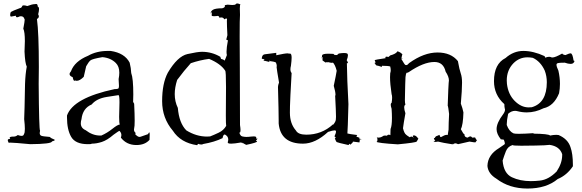

<svg xmlns="http://www.w3.org/2000/svg" viewBox="-20 -826 3372 1112"><path d="M155 9Q280 8 281 -7Q297 -11 297 -15Q297 -18 286.5 -21.5Q276 -25 268 -33Q227 -36 218.5 -40Q210 -44 210 -56L212 -69Q206 -75 204 -341L205 -438Q205 -636 194 -716Q205 -722 205 -731Q205 -737 201 -743Q206 -762 206 -773Q206 -786 199 -787Q198 -803 190 -803L181 -802Q167 -802 138 -791Q126 -795 118 -795L111 -794Q104 -780 99 -780H98Q50 -762 44.5 -757.5Q39 -753 39 -741V-738Q39 -730 45 -730L72 -735V-734Q72 -726 79 -726Q84 -726 94 -731L101 -732Q118 -732 122 -714L123 -715V-712Q123 -702 115 -660Q124 -641 124 -588Q124 -562 122 -527Q125 -460 135 -440Q127 -398 125 -340Q122 -170 120 -136Q124 -101 124 -80Q124 -56 119 -50Q117 -39 105 -39Q96 -39 83 -44Q72 -35 60 -35H58Q36 -35 36 -28Q36 -25 39 -21H36Q25 -21 25 -14L26 -9Q30 2 32 2L33 1Q33 0 39 0Q60 0 155 9Z M770 14Q819 14 846 -16L847 -46Q847 -59 845 -59Q842 -59 837 -49L794 -34L788 -33Q777 -33 762 -50L767 -55Q756 -63 756 -75L757 -83Q760 -92 760 -127Q760 -163 757 -225L751 -236L752 -279Q752 -372 740 -403Q739 -431 731 -463Q702 -519 621 -531H604Q539 -531 490 -503Q412 -471 391 -413Q383 -404 383 -397Q383 -386 401 -379Q405 -358 411 -358Q413 -358 415 -360Q420 -358 425 -358Q442 -358 465 -381Q466 -382 479 -442Q493 -467 503.5 -476Q514 -485 573 -495Q621 -491 651 -461Q671 -441 671 -405Q671 -388 667 -368L669 -329Q669 -321 667 -315.5Q665 -310 644 -310Q404 -259 368 -157V-146Q368 -75 392.5 -33Q417 9 489 9Q510 9 510 7Q510 6 508 6H513Q539 6 570 -4Q601 -14 638 -46Q668 -68 672 -68Q683 -57 683 -44Q683 -37 680 -29Q713 14 770 14ZM567 -41H559Q516 -41 476 -72Q448 -84 448 -112Q448 -123 452 -136Q459 -199 511 -221Q539 -255 598 -264.5Q657 -274 666 -275Q672 -275 672 -233L670 -149Q670 -112 674 -105Q661 -104 631 -80Q601 -56 567 -41Z M1122 15 1127 7Q1138 11 1146 11Q1153 11 1157 8Q1222 -3 1269 -26Q1273 -47 1281 -47Q1285 -47 1293.5 -39Q1302 -31 1302 -16L1299 -1Q1299 6 1319 6Q1337 6 1377 -1Q1383 4 1385 4L1384 -1Q1387 4 1406 13Q1469 0 1469 -7Q1469 -9 1462 -10L1473 -25Q1469 -22 1467 -22Q1464 -22 1464 -27V-30Q1464 -36 1449 -36L1434 -35Q1419 -33 1407 -33Q1395 -33 1383 -36Q1371 -39 1366 -59L1368 -58Q1373 -58 1373 -72Q1373 -83 1370 -102L1369 -433L1368 -614Q1368 -720 1370 -740L1369 -776Q1369 -800 1373 -800Q1361 -806 1354 -806Q1348 -806 1345 -801.5Q1342 -797 1325 -797Q1314 -797 1298 -799Q1281 -797 1281 -794L1283 -793V-792Q1283 -782 1267 -778Q1229 -778 1214.5 -770Q1200 -762 1200 -747L1207 -758L1206 -737Q1206 -732 1219 -732L1235 -733L1240 -734Q1249 -734 1251 -723Q1257 -725 1262 -725Q1274 -725 1279 -714Q1287 -719 1291 -719Q1295 -719 1295 -713L1294 -706Q1294 -676 1297 -622Q1293 -610 1290 -595L1291 -596Q1294 -596 1300 -592Q1292 -550 1292 -527Q1292 -514 1294 -507Q1284 -479 1278 -470Q1280 -472 1280 -474Q1280 -480 1260 -485L1256 -497Q1207 -526 1150 -526Q1124 -526 1066 -513Q1008 -500 952 -405Q919 -343 919 -240Q919 -142 981 -69Q1026 1 1122 15ZM1179 -35Q1117 -35 1059 -71Q1017 -114 1010 -201Q992 -238 992 -281Q992 -319 1006 -363Q1046 -417 1085 -460Q1138 -478 1191 -485Q1258 -457 1284 -417Q1289 -414 1289 -322L1288 -158Q1288 -105 1290 -97Q1275 -71 1246.5 -57.5Q1218 -44 1197 -36Z M1998 14Q2004 7 2006 7Q2008 7 2008 11V13Q2024 0 2024 -5V-6L2062 -1V-2L2065 -23L2075 -16L2062 -20V-28Q2060 -28 2052 -32Q2045 -32 2045 -36Q2045 -39 2049 -44Q2001 -50 1992 -53Q1994 -69 1998 -223Q1990 -370 1989 -460H1992Q1995 -460 1995 -462Q1995 -467 1988 -477Q1995 -495 1995 -505Q1995 -515 1988.5 -517Q1982 -519 1972 -519Q1960 -519 1942 -516Q1934 -507 1928 -507L1924 -508Q1923 -507 1921 -507Q1917 -507 1911 -514L1882 -515Q1847 -515 1845.5 -505Q1844 -495 1843 -484V-496L1848 -495V-476Q1849 -476 1865 -464L1873 -466Q1876 -466 1876 -464L1875 -462Q1880 -468 1880 -469L1876 -467Q1896 -462 1903 -462Q1907 -462 1907 -463Q1907 -465 1905 -467Q1921 -453 1930 -416Q1926 -390 1913 -329Q1923 -294 1923 -278V-275L1926 -276L1921 -273Q1926 -179 1926 -150Q1926 -145 1925 -133Q1924 -121 1910 -104Q1909 -106 1908 -106V-105Q1843 -46 1754 -46Q1707 -46 1694 -70Q1659 -110 1659 -173Q1659 -177 1659.5 -212Q1660 -247 1669 -403Q1662 -411 1662 -425Q1662 -434 1665 -445Q1669 -476 1669 -492Q1669 -516 1659 -516L1654 -515Q1653 -515 1651.5 -516Q1650 -517 1646 -517Q1630 -517 1580 -506V-520Q1529 -514 1513 -511.5Q1497 -509 1496 -486L1512 -482Q1507 -475 1506 -475H1505H1506Q1510 -475 1541 -467L1539 -473Q1539 -475 1540 -475L1544 -472Q1566 -470 1578 -464Q1583 -452 1583 -444Q1583 -440 1582 -437Q1583 -424 1596 -348Q1590 -332 1590 -323V-320Q1594 -180 1594 -128V-111Q1605 6 1735 6Q1806 6 1880 -62Q1907 -71 1918 -71Q1926 -71 1926 -64Q1926 -55 1917 -36Q1924 -32 1924 -29Q1924 -26 1919 -25Q1926 -6 1930.5 -3Q1935 0 1998 14Z M2606 10Q2610 4 2617 4Q2623 4 2633 9Q2693 -4 2699 -6Q2719 -2 2724 -2Q2726 -2 2726 -3Q2728 -1 2731 -1Q2735 -1 2739 -10V-8L2742 -13Q2732 -27 2732 -29V-30L2715 -29Q2710 -36 2704 -36Q2697 -36 2689 -29Q2670 -31 2670 -46V-49H2669Q2664 -49 2649 -78Q2662 -102 2664 -175Q2659 -200 2649 -226Q2656 -304 2656 -347Q2656 -380 2648.5 -401Q2641 -422 2632 -472Q2592 -522 2514 -522Q2435 -522 2350 -461Q2340 -449 2334 -449Q2333 -449 2328.5 -449.5Q2324 -450 2303 -487L2313 -488Q2313 -487 2304 -484Q2309 -511 2311 -511L2312 -509Q2302 -523 2282 -529Q2274 -514 2240 -505L2230 -496H2231Q2223 -498 2219 -498Q2212 -498 2212 -493L2213 -489Q2150 -480 2150 -477Q2150 -475 2153 -471L2154 -463Q2154 -460 2153 -460Q2150 -460 2145 -467Q2158 -446 2163 -446H2165Q2170 -446 2192 -438L2191 -437L2192 -445Q2228 -445 2240 -441Q2243 -429 2243 -419Q2243 -410 2240 -402Q2239 -392 2239 -379Q2239 -340 2248 -281Q2251 -273 2251 -260Q2251 -247 2248 -230Q2243 -228 2243 -220Q2243 -211 2248 -196Q2250 -166 2250 -143Q2250 -97 2242 -79L2241 -43Q2236 -46 2231 -46Q2225 -46 2221 -40L2210 -41Q2201 -41 2197 -37Q2185 -29 2172 -29L2162 -30Q2166 -26 2166 -19Q2166 -4 2160 -4Q2159 -4 2157 -6Q2166 3 2284 10Q2390 0 2393.5 -6.5Q2397 -13 2403 -23L2406 -28L2403 -22Q2391 -41 2378 -42Q2371 -42 2371 -38Q2371 -34 2377 -27Q2369 -35 2363 -35Q2358 -35 2353 -31Q2333 -44 2332 -46Q2321 -54 2314 -83Q2317 -109 2328 -170Q2321 -191 2321 -203Q2321 -216 2328 -220Q2325 -230 2325 -246Q2327 -360 2328.5 -379.5Q2330 -399 2336 -406V-405Q2336 -404 2337 -404L2347 -408Q2433 -467 2496 -467Q2548 -467 2561 -411Q2580 -382 2580 -360Q2580 -358 2578.5 -345.5Q2577 -333 2573 -214Q2576 -209 2581 -166Q2578 -110 2578 -75Q2574 -55 2573 -44Q2571 -45 2567 -45Q2556 -45 2534 -32H2533Q2529 -32 2525 -45L2514 -40Q2510 -39 2506 -37Q2502 -35 2498 -27Q2493 -26 2493 -24Q2493 -23 2494.5 -19.5Q2496 -16 2501 -14Q2495 -7 2492 -7Q2488 -7 2487 -13Q2490 -4 2503 -4Q2509 -4 2517 -6Q2543 1 2602 10Q2603 5 2604 5Z M3035 266Q3144 266 3210 211Q3263 189 3298 137V128Q3298 65 3284 26Q3269 -21 3215 -44L3202 -45Q3185 -45 3166 -41Q3157 -51 3067 -52L3074 -55Q3015 -51 2985 -51Q2959 -51 2953 -54Q2928 -66 2915 -102V-107Q2915 -129 2923 -167Q2942 -184 2963 -184Q2970 -184 2977 -182Q3004 -175 3031 -175Q3080 -175 3128 -199Q3188 -212 3218 -286Q3223 -313 3223 -340Q3223 -378 3214 -417Q3203 -440 3203 -451Q3203 -458 3211 -460.5Q3219 -463 3251 -463Q3271 -456 3284 -456Q3296 -456 3301.5 -462Q3307 -468 3307 -472Q3307 -475 3302 -475Q3296 -517 3285 -517Q3276 -517 3255 -507Q3240 -509 3236 -516Q3196 -493 3179 -493Q3175 -493 3171 -495Q3167 -497 3160 -497Q3150 -497 3138 -492L3134 -501Q3069 -531 3011 -531Q2954 -531 2908 -490Q2841 -456 2841 -356Q2841 -276 2901 -223Q2901 -206 2904 -195L2905 -191Q2905 -179 2893 -163Q2856 -114 2856 -78Q2856 -50 2881 -19V-17Q2881 -19 2884 -19L2898 -17Q2904 -2 2904 5Q2904 9 2900.5 11Q2897 13 2870 32Q2805 71 2803 135Q2807 180 2855 209Q2929 266 3035 266ZM3054 223Q2992 223 2944.5 200.5Q2897 178 2891 104Q2899 78 2910 50Q2921 22 2949 14Q2950 18 2999 18Q3019 18 3081.5 17Q3144 16 3163 13Q3221 21 3236 67V72Q3236 119 3204 167Q3157 215 3106 220Q3079 223 3054 223ZM3042 -204Q2998 -204 2960.5 -242Q2923 -280 2916 -341L2915 -360Q2915 -420 2954 -460Q2988 -494 3035 -494Q3050 -494 3066 -491Q3111 -470 3135 -417Q3147 -385 3147 -350Q3147 -230 3060 -205Z"/></svg>

Font: Xiaobo Songti 小帛宋体
Style: Regular
Weight: 400
Version: Version 1.501;March 17, 2024;FontCreator 14.0.0.2814 64-bit